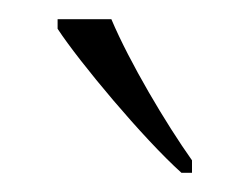

<svg xmlns="http://www.w3.org/2000/svg" viewBox="-20 -786 260 200"><path d="M169 -606H180V-619C153 -657 115 -721 96 -766H40V-756C63 -721 129 -642 169 -606Z"/></svg>

Font: Noto Serif Bengali SemiCondensed ExtraLight
Style: Regular
Weight: 200
Width: 4
Designer: Juan Bruce, Universal Thirst, Indian Type Foundry and the Monotype Design Team.
Foundry: Monotype Imaging Inc.
Version: Version 2.003